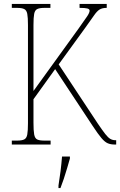

<svg xmlns="http://www.w3.org/2000/svg" viewBox="-20 -734 610 975"><path d="M40 0V-20H66Q91 -20 103 -26Q115 -32 118.5 -51Q122 -70 122 -108V-607Q122 -645 118.5 -663.5Q115 -682 103 -688Q91 -694 66 -694H40V-714H236V-694H206Q181 -694 169 -688Q157 -682 153.5 -663.5Q150 -645 150 -607V-272L379 -589Q412 -635 423.5 -652.5Q435 -670 435 -680Q435 -688 423.5 -691Q412 -694 384 -694V-714H522V-694Q499 -694 485.5 -685.5Q472 -677 457 -655Q442 -633 413 -593L278 -407L477 -106Q500 -72 514.5 -53.5Q529 -35 540.5 -28.5Q552 -22 566 -22H570V0H564Q542 0 527 -6.5Q512 -13 495 -33Q478 -53 451 -94L260 -383L150 -230V-111Q150 -71 153.5 -51.5Q157 -32 168.5 -26Q180 -20 206 -20H237V0ZM277 208Q283 171 287.5 135Q292 99 295 61H335V71Q329 92 321 119.5Q313 147 304 174Q295 201 287 221H277Z"/></svg>

Font: Noto Serif Tamil Condensed Thin
Style: Regular
Weight: 100
Width: 3
Designer: Indian Type Foundry, Tom Grace, and the Monotype Design Team
Foundry: Monotype Imaging Inc.
Version: Version 2.004; ttfautohint (v1.8.4.7-5d5b)